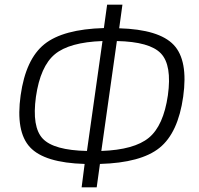

<svg xmlns="http://www.w3.org/2000/svg" viewBox="-20 -767 859 828"><path d="M508 -747 494 -645Q666 -640 729 -573.5Q792 -507 770 -350Q748 -194 668 -129.5Q588 -65 411 -60L397 41H332L345 -60Q172 -65 109.5 -132Q47 -199 69 -356Q91 -512 171.5 -576.5Q252 -641 428 -646L442 -747ZM484 -590 417 -116Q559 -121 622 -173Q685 -225 704 -356Q722 -486 674 -536.5Q626 -587 484 -590ZM355 -116 422 -590Q279 -585 216.5 -533Q154 -481 135 -350Q117 -219 164.5 -169Q212 -119 355 -116Z"/></svg>

Font: Exo 2.0 Light
Style: Italic
Weight: 300
Italic angle: -8°
Designer: Natanael Gama
Version: Version 1.001;PS 001.001;hotconv 1.0.70;makeotf.lib2.5.58329